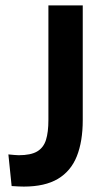

<svg xmlns="http://www.w3.org/2000/svg" viewBox="-20 -680 396 710"><path d="M23 8 11 -109Q22 -108 32.5 -107Q43 -106 49 -106Q94 -106 117.5 -120Q141 -134 150 -162.5Q159 -191 159 -237V-660H286V-236Q286 -157 264 -102Q242 -47 194 -18.5Q146 10 68 10Q60 10 49.5 9.5Q39 9 23 8Z"/></svg>

Font: Bricolage Grotesque 28pt SemiBold
Style: Regular
Weight: 600
Version: Version 1.001;gftools[0.9.33.dev8+g029e19f]